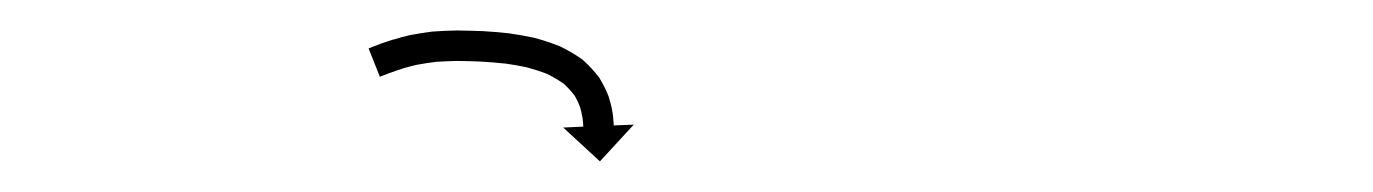

<svg xmlns="http://www.w3.org/2000/svg" viewBox="-20 -575 901 126"><path d="M223.7 -543.9C223.1 -543.7 222.5 -543.4 221.9 -543.2L229.3 -524.6C229.9 -524.9 230.5 -525.1 231.1 -525.4L231.1 -525.3L231.1 -525.3C232.8 -526 234.5 -526.6 236.2 -527.3C236.2 -527.3 236.1 -527.3 236.1 -527.3C236.1 -527.3 236.1 -527.2 236.1 -527.2C238.7 -528.2 241.3 -529.1 244 -529.9C244 -529.9 243.9 -529.9 243.8 -529.9C243.8 -529.9 243.7 -529.9 243.7 -529.9C247.1 -530.9 250.6 -531.8 254 -532.6C254 -532.6 254 -532.5 253.9 -532.5C253.8 -532.5 253.7 -532.5 253.7 -532.5C257.8 -533.3 262 -533.9 266.1 -534.4C266.1 -534.4 266 -534.4 265.9 -534.4C265.9 -534.4 265.8 -534.4 265.8 -534.4C270.4 -534.7 275.1 -534.9 279.8 -535C279.8 -535 279.8 -535 279.7 -535C279.7 -535 279.6 -535 279.6 -535C284.9 -535 290.2 -534.8 295.4 -534.6C295.4 -534.6 295.4 -534.6 295.3 -534.6C295.3 -534.6 295.2 -534.6 295.2 -534.6C300.6 -534.3 305.9 -533.9 311.2 -533.3C311.2 -533.3 311.1 -533.3 311 -533.4C310.9 -533.4 310.9 -533.4 310.9 -533.4C316 -532.7 321.2 -531.8 326.3 -530.7C326.3 -530.7 326.2 -530.7 326.1 -530.7C325.9 -530.7 325.8 -530.8 325.8 -530.8C330.6 -529.5 335.2 -528 339.8 -526.2C339.8 -526.2 339.6 -526.2 339.4 -526.3C339.3 -526.4 339.1 -526.5 339.1 -526.5C343 -524.5 346.8 -522.3 350.3 -519.8C350.3 -519.8 350.1 -519.9 349.9 -520.1C349.7 -520.3 349.6 -520.4 349.6 -520.4C352.3 -517.9 354.9 -515.2 357.1 -512.2C357.1 -512.2 357 -512.4 356.8 -512.6C356.7 -512.9 356.6 -513.1 356.6 -513.1C358.2 -510.4 359.6 -507.6 360.7 -504.6C360.7 -504.6 360.6 -504.8 360.6 -505C360.5 -505.1 360.5 -505.3 360.5 -505.3C361.2 -502.9 361.8 -500.5 362.2 -498C362.2 -498 362.2 -498.1 362.2 -498.2C362.2 -498.3 362.2 -498.4 362.2 -498.4C362.4 -496.8 362.6 -495.2 362.7 -493.5C362.7 -493.5 362.7 -493.6 362.7 -493.6C362.7 -493.7 362.7 -493.7 362.7 -493.7C362.7 -493.1 362.7 -492.5 362.8 -491.9L349.6 -491.3L373.7 -469.1L395.9 -493.2L382.8 -492.7C382.7 -493.4 382.7 -494.1 382.7 -494.8C382.7 -494.8 382.7 -494.8 382.7 -494.9C382.6 -494.9 382.6 -495 382.6 -495C382.5 -497 382.3 -499.1 382 -501.1C382 -501.1 382 -501.2 382 -501.3C381.9 -501.4 381.9 -501.5 381.9 -501.5C381.4 -504.7 380.6 -507.9 379.6 -511C379.6 -511 379.6 -511.2 379.5 -511.4C379.5 -511.5 379.4 -511.7 379.4 -511.7C377.9 -515.7 375.9 -519.6 373.7 -523.3C373.7 -523.3 373.6 -523.5 373.5 -523.7C373.3 -523.9 373.2 -524.1 373.2 -524.1C370.1 -528.2 366.6 -532 362.8 -535.4C362.8 -535.4 362.6 -535.5 362.5 -535.7C362.3 -535.8 362.1 -536 362.1 -536C357.6 -539.2 352.8 -542 347.9 -544.4C347.9 -544.4 347.7 -544.5 347.5 -544.6C347.4 -544.6 347.2 -544.7 347.2 -544.7C341.9 -546.8 336.5 -548.6 331 -550.1C331 -550.1 330.9 -550.1 330.8 -550.1C330.7 -550.2 330.5 -550.2 330.5 -550.2C324.9 -551.4 319.3 -552.4 313.6 -553.2C313.6 -553.2 313.5 -553.2 313.4 -553.2C313.4 -553.2 313.3 -553.2 313.3 -553.2C307.7 -553.8 302 -554.3 296.4 -554.6C296.4 -554.6 296.3 -554.6 296.3 -554.6C296.3 -554.6 296.2 -554.6 296.2 -554.6C290.7 -554.8 285.3 -554.9 279.8 -555C279.8 -555 279.7 -555 279.7 -555C279.6 -555 279.6 -555 279.6 -555C274.4 -554.9 269.3 -554.7 264.2 -554.3C264.2 -554.3 264.1 -554.3 264 -554.3C263.9 -554.3 263.8 -554.3 263.8 -554.3C259.2 -553.7 254.5 -553 249.9 -552.1C249.9 -552.1 249.8 -552.1 249.7 -552.1C249.6 -552.1 249.6 -552.1 249.6 -552.1C245.7 -551.2 241.9 -550.2 238.1 -549C238.1 -549 238 -549 237.9 -549C237.9 -549 237.8 -549 237.8 -549C234.9 -548 232.1 -547.1 229.2 -546.1C229.2 -546.1 229.2 -546 229.2 -546C229.2 -546 229.1 -546 229.1 -546C227.3 -545.3 225.6 -544.7 223.8 -544L223.7 -543.9Z"/></svg>

Font: FRB American Cursive Just Arrows Extralight
Style: Italic
Weight: 200
Italic angle: -25°
Version: Version 2.0;Modular Font Editor K font №1